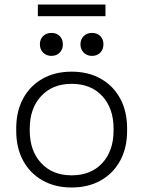

<svg xmlns="http://www.w3.org/2000/svg" viewBox="-20 -818 636 852"><path d="M52 -237V-249Q52 -324 82.5 -380.5Q113 -437 168.5 -468.5Q224 -500 298 -500Q372 -500 427.5 -468.5Q483 -437 513.5 -380.5Q544 -324 544 -249V-237Q544 -162 513.5 -105.5Q483 -49 427.5 -17.5Q372 14 298 14Q224 14 168.5 -17.5Q113 -49 82.5 -105.5Q52 -162 52 -237ZM484 -239V-247Q484 -337 434 -391.5Q384 -446 298 -446Q213 -446 162.5 -391.5Q112 -337 112 -247V-239Q112 -149 162.5 -94.5Q213 -40 298 -40Q384 -40 434 -94.5Q484 -149 484 -239ZM337 -621Q337 -644 351.5 -658Q366 -672 388 -672Q411 -672 425 -658Q439 -644 439 -621Q439 -599 425 -584.5Q411 -570 388 -570Q366 -570 351.5 -584.5Q337 -599 337 -621ZM157 -621Q157 -644 171.5 -658Q186 -672 208 -672Q231 -672 245 -658Q259 -644 259 -621Q259 -599 245 -584.5Q231 -570 208 -570Q186 -570 171.5 -584.5Q157 -599 157 -621ZM148 -746V-798H448V-746Z"/></svg>

Font: Space Grotesk Frontify Light
Style: Regular
Weight: 300
Designer: Florian Karsten
Version: Version 2.000